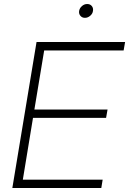

<svg xmlns="http://www.w3.org/2000/svg" viewBox="-20 -937 644 957"><path d="M41.5 0 162.1 -727.5H603.5L596.2 -685.5H200.2L151.4 -391.1H516.1L508.8 -349.6H144.5L93.8 -41.5H491.7L484.9 0ZM403.3 -848.1Q389.2 -848.1 380.6 -858.4Q372.1 -868.7 374.5 -882.8Q377 -897 388.7 -907Q400.4 -917 414.6 -917Q429.2 -917 437.5 -907Q445.8 -897 443.4 -882.3Q441.4 -868.2 429.4 -858.2Q417.5 -848.1 403.3 -848.1Z"/></svg>

Font: Inter 28pt ExtraLight
Style: Italic
Weight: 250
Italic angle: -9.3988°
Designer: Rasmus Andersson
Foundry: rsms
Version: Version 4.001;git-66647c0bb